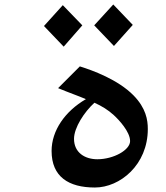

<svg xmlns="http://www.w3.org/2000/svg" viewBox="-20 -802 740 856"><path d="M572 -691 485 -782 400 -689 488 -597ZM347 -689 260 -779 176 -686 264 -594ZM575 -377C506 -447 394 -488 336 -506L239 -409C287 -389 328 -375 363 -360C270 -306 210 -220 210 -129C210 -14 286 34 403 34C515 34 639 -67 639 -227C639 -267 631 -320 575 -377ZM414 -92C358 -92 310 -122 310 -183C310 -233 356 -303 401 -344C434 -329 462 -312 487 -289C509 -269 560 -215 560 -173C560 -133 486 -92 414 -92Z"/></svg>

Font: Kawkab Mono
Style: Bold
Weight: 700
Monospace: yes
Designer: Abdullah Arif
Foundry: Abdullah Arif
Version: Version 1.000;PS 000.500;hotconv 1.0.88;makeotf.lib2.5.64775